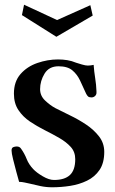

<svg xmlns="http://www.w3.org/2000/svg" viewBox="-20 -791 486 814"><path d="M422 -147Q422 -100 402 -70.5Q382 -41 349 -25Q316 -9 277.5 -3Q239 3 201 3Q176 3 152 -2Q128 -7 104 -13Q94 -15 83 -17.5Q72 -20 61 -20Q57 -34 49.5 -61.5Q42 -89 35.5 -115.5Q29 -142 29 -153Q29 -164 36 -167Q43 -170 51 -170Q63 -170 69 -161Q84 -140 93 -117Q102 -94 121 -74Q135 -59 161.5 -43.5Q188 -28 209 -28Q254 -28 276.5 -49Q299 -70 299 -116Q299 -147 280 -168Q261 -189 231.5 -206Q202 -223 169 -239.5Q136 -256 106.5 -276Q77 -296 58 -324.5Q39 -353 39 -394Q39 -445 67 -477Q95 -509 138.5 -524Q182 -539 226 -539Q246 -539 265 -536Q284 -533 303 -525Q312 -522 327.5 -517.5Q343 -513 352 -513Q365 -513 377 -516Q379 -488 383.5 -460Q388 -432 389 -404V-401Q390 -391 383.5 -384.5Q377 -378 368 -378Q358 -378 353.5 -382Q349 -386 345 -394Q332 -423 319.5 -449.5Q307 -476 286.5 -493Q266 -510 228 -510Q188 -510 169 -479Q150 -448 150 -413Q150 -385 171 -365Q192 -345 214 -333Q241 -319 276.5 -302Q312 -285 345 -263Q378 -241 400 -212.5Q422 -184 422 -147ZM373 -725 219 -635 73 -727 82 -771 222 -706 363 -769Z"/></svg>

Font: Kaisei Opti
Style: Bold
Weight: 700
Designer: Font-Kai, 金井和夫
Foundry: KAZUO KANAI
Version: Version 5.003